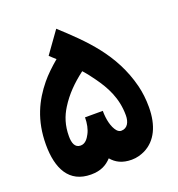

<svg xmlns="http://www.w3.org/2000/svg" viewBox="-146 -863 987 1066"><g transform="rotate(-20 347.5 -329.5)"><path d="M167 -157C167 -222 184 -271 212 -316C250 -377 299 -426 360 -472C380 -450 399 -425 416 -401C461 -338 504 -263 504 -159C504 -120 488 -87 451 -87C442 -87 433 -92 426 -100C403 -127 392 -176 392 -226H287C287 -191 280 -157 267 -133C256 -112 240 -87 211 -87C177 -87 167 -119 167 -157ZM211 84C269 84 304 64 333 33C359 64 395 84 451 84C481 84 507 76 530 65C602 29 640 -49 640 -159C640 -204 635 -247 625 -287C573 -493 439 -620 305 -743L214 -616C220 -611 225 -605 231 -600C237 -595 243 -590 249 -584C211 -552 177 -520 150 -487C82 -404 31 -302 31 -157C31 -16 81 84 211 84Z"/></g></svg>

Font: Iranian Sans Web
Style: Bold
Weight: 700
Designer: Hooman Mehr, Hadi Navid in Neviseh Pardaz Co. Ltd. (http://nevisa.com)
Foundry: http://font-store.ir
Version: 5.0.2 build 3/9/1393